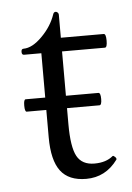

<svg xmlns="http://www.w3.org/2000/svg" viewBox="-43 -527 393 573"><g transform="rotate(-5 153.5 -240.5)"><path d="M192.9 11.2Q140.6 11.2 116.2 -21Q91.8 -53.2 91.8 -122.1V-204.1H33.2Q27.3 -204.1 27.3 -222.7Q27.3 -241.2 33.2 -241.2H91.8V-374H40Q33.2 -374 33.2 -383.1Q33.2 -392.1 40 -392.1Q66.4 -392.1 95.9 -421.9Q125.5 -451.7 137.2 -486.8Q139.6 -494.6 147 -493.2Q153.8 -490.2 153.8 -483.9V-415H282.2Q289.1 -415 289.1 -394.5Q289.1 -374 282.2 -374H153.8V-241.2H251Q257.8 -241.2 257.8 -222.7Q257.8 -204.1 251 -204.1H153.8V-155.8Q153.8 -87.4 168.9 -59.8Q184.1 -32.2 221.2 -32.2Q256.3 -32.2 276.9 -49.8Q279.3 -51.3 284.2 -46.4Q289.1 -41.5 287.1 -38.1Q251 11.2 192.9 11.2Z"/></g></svg>

Font: Junicode SmCond Light
Style: Regular
Weight: 300
Width: 4
Designer: Peter S. Baker
Version: Version 2.206